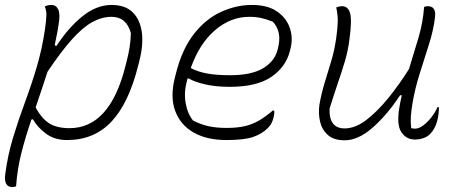

<svg xmlns="http://www.w3.org/2000/svg" viewBox="-27 -556 1847 776"><path d="M154 -530Q166 -536 181 -536Q200 -536 208.5 -517.5Q217 -499 210 -458Q207 -436 202.5 -415Q198 -394 194 -373L201 -370Q249 -444 306 -490Q363 -536 424 -536Q479 -536 509 -506.5Q539 -477 546 -427Q553 -377 537 -313L532 -293Q494 -140 424 -65Q354 10 244 10Q193 10 158 -16.5Q123 -43 106 -74L100 -73Q77 -6 60 60Q43 126 38 197Q31 200 23 200Q-12 200 -6 150Q4 72 25.5 1Q47 -70 73 -140Q99 -210 121 -283.5Q143 -357 155 -439Q160 -475 160.5 -494Q161 -513 154 -530ZM424 -488Q385 -488 346.5 -467Q308 -446 264 -397Q220 -348 165 -266Q153 -229 141 -193Q129 -157 117 -122Q141 -77 172 -57.5Q203 -38 254 -38Q417 -38 480 -289L484 -305Q492 -335 496.5 -363Q501 -391 502 -422Q484 -488 424 -488Z M991 -536Q1055 -536 1093 -509.5Q1131 -483 1144.5 -442.5Q1158 -402 1147 -359L1145 -351Q1129 -286 1070 -245.5Q1011 -205 901 -205Q844 -205 800 -215.5Q756 -226 736 -239H731L729 -231Q716 -185 723 -141.5Q730 -98 753 -69Q784 -53 815.5 -46Q847 -39 889 -39Q933 -39 964 -46.5Q995 -54 1021 -69.5Q1047 -85 1075 -109H1081Q1082 -102 1081.5 -96.5Q1081 -91 1079 -83Q1076 -70 1071 -59.5Q1066 -49 1055 -38Q1032 -15 996 -2.5Q960 10 888 10Q809 10 755.5 -20.5Q702 -51 681 -108Q660 -165 680 -243L684 -259Q709 -358 757 -419Q805 -480 866.5 -508Q928 -536 991 -536ZM981 -488Q904 -488 841 -433Q778 -378 744 -281Q772 -266 809.5 -259Q847 -252 903 -252Q989 -252 1036 -280Q1083 -308 1095 -355Q1106 -396 1099.5 -423Q1093 -450 1076 -468Q1052 -478 1029.5 -483Q1007 -488 981 -488Z M1332 -526Q1344 -531 1355 -531Q1380 -531 1388 -502.5Q1396 -474 1385 -394Q1379 -349 1367 -308.5Q1355 -268 1339.5 -223Q1324 -178 1305 -117Q1302 -37 1366 -37Q1409 -37 1454 -71.5Q1499 -106 1543 -160.5Q1587 -215 1626 -277Q1646 -341 1664.5 -404Q1683 -467 1687 -528Q1695 -531 1702 -531Q1737 -531 1731 -485Q1725 -434 1706.5 -376Q1688 -318 1669 -257.5Q1650 -197 1640 -138Q1635 -107 1633.5 -84.5Q1632 -62 1635 -38Q1643 -36 1651 -36Q1666 -36 1683.5 -49Q1701 -62 1717 -82.5Q1733 -103 1741 -123H1747Q1747 -94 1740 -67Q1731 -34 1711 -14Q1700 -3 1683.5 2.5Q1667 8 1650 8Q1616 8 1596 -20.5Q1576 -49 1586 -115Q1590 -141 1597 -171H1590Q1538 -92 1479.5 -40.5Q1421 11 1366 11Q1322 11 1298 -10.5Q1274 -32 1266.5 -65Q1259 -98 1264 -133Q1272 -178 1285 -221Q1298 -264 1311.5 -308.5Q1325 -353 1332 -403Q1337 -438 1338 -466Q1339 -494 1332 -526Z"/></svg>

Font: Recursive Mn Csl St Lt
Style: Italic
Weight: 300
Italic angle: -15°
Monospace: yes
Version: Version 1.079;hotconv 1.0.112;makeotfexe 2.5.65598; ttfautoh